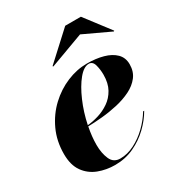

<svg xmlns="http://www.w3.org/2000/svg" viewBox="-164 -784 840 903"><g transform="rotate(-30 255.5 -332.5)"><path d="M363 -605 179.2 -537.1 176.3 -540 323 -675H408L511 -540L508.1 -537.1ZM170.2 -115.5Q170.2 -71.3 184.7 -37.8Q199.2 -4.4 236.1 -4.4Q274.4 -4.4 312.7 -23.7Q351.1 -43 383.9 -74.6Q416.7 -106.2 439 -143.1H444.8Q422.9 -104.5 386.6 -69.5Q350.3 -34.4 302.9 -12.3Q255.4 9.8 200 9.8Q152.1 9.8 110.1 -6.3Q68.1 -22.5 42.1 -58.7Q16.1 -95 16.1 -155Q16.1 -225.6 43 -283.4Q69.8 -341.3 114.4 -383.2Q158.9 -425 213.1 -447.6Q267.3 -470.2 322 -470.2Q370.6 -470.2 409.8 -459.4Q449 -448.5 472 -425.7Q495.1 -402.8 495.1 -366.9Q495.1 -327.4 474 -300.2Q452.9 -272.9 418 -255.7Q383.1 -238.5 341.2 -229Q299.3 -219.5 257.2 -215.6Q215.1 -211.7 180.2 -210.9Q170.2 -160.4 170.2 -115.5ZM329.1 -464.8Q302 -464.8 272.7 -429.2Q243.4 -393.6 218.9 -336.9Q194.3 -280.3 181.2 -216.8Q209.5 -219.2 241.2 -228.9Q272.9 -238.5 300.9 -257.7Q328.9 -276.9 346.4 -308.3Q364 -339.8 364 -386Q364 -413.6 357.1 -439.2Q350.1 -464.8 329.1 -464.8Z"/></g></svg>

Font: Bodoni* 36
Style: Bold Italic
Weight: 700
Italic angle: -13°
Version: Version 2.000; ttfautohint (v1.8.1)